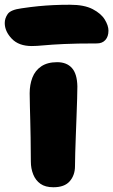

<svg xmlns="http://www.w3.org/2000/svg" viewBox="-68 -779 477 809"><path d="M157 10Q123 10 102.5 -4.5Q82 -19 72 -44Q62 -69 62 -98Q62 -158 61 -199.5Q60 -241 59.5 -271.5Q59 -302 58 -329Q57 -356 57 -386Q57 -422 68.5 -452Q80 -482 106 -499.5Q132 -517 173 -517Q213 -517 235 -492.5Q257 -468 258 -415Q258 -396 257 -362.5Q256 -329 254.5 -289Q253 -249 251.5 -208.5Q250 -168 249 -134Q248 -100 248 -79Q248 -41 226 -15.5Q204 10 157 10ZM66 -585Q11 -585 -18.5 -616Q-48 -647 -48 -682Q-48 -702 -35.5 -720Q-23 -738 23 -744Q63 -750 94.5 -753Q126 -756 157.5 -757.5Q189 -759 227 -759Q287 -759 322.5 -740.5Q358 -722 373.5 -696.5Q389 -671 389 -650Q389 -625 376 -610.5Q363 -596 340 -596Q254 -596 201 -593.5Q148 -591 117 -588Q86 -585 66 -585Z"/></svg>

Font: Shantell Sans ExtraBold
Style: Regular
Weight: 800
Designer: Stephen Nixon, Anya Danilova, Shantell Martin
Foundry: Arrow Type
Version: Version 1.011;[c5ecc13dd]